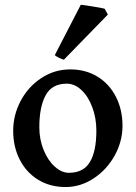

<svg xmlns="http://www.w3.org/2000/svg" viewBox="-20 -754 558 789"><path d="M34.2 -216.8Q34.2 -281.2 64.9 -339.4Q95.7 -397.5 149.7 -433.1Q203.6 -468.8 268.6 -468.8Q332.5 -468.8 381.1 -438.7Q429.7 -408.7 456.5 -356Q483.4 -303.2 483.4 -236.8Q483.4 -172.9 451.2 -114.7Q418.9 -56.6 365 -21Q311 14.6 249.5 14.6Q185.5 14.6 136.7 -15.4Q87.9 -45.4 61 -98.1Q34.2 -150.9 34.2 -216.8ZM141.6 -231Q141.6 -181.2 159.2 -137.9Q176.8 -94.7 205.1 -69.3Q233.4 -43.9 263.2 -43.9Q322.8 -43.9 349.4 -88.1Q376 -132.3 376 -217.3Q376 -268.1 359.6 -312.5Q343.3 -356.9 315.2 -383.5Q287.1 -410.2 254.4 -410.2Q193.4 -410.2 167.5 -362.3Q141.6 -314.5 141.6 -231ZM205.1 -527.3 312 -734.4Q324.2 -733.4 361.8 -727.3Q399.4 -721.2 409.7 -718.3L423.3 -694.3L242.7 -508.8Q234.9 -510.3 223.1 -516.1Q211.4 -522 205.1 -527.3Z"/></svg>

Font: David Libre Medium
Style: Regular
Weight: 500
Version: Version 1.000